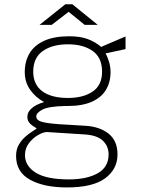

<svg xmlns="http://www.w3.org/2000/svg" viewBox="-20 -692 656 884"><path d="M288 171Q182.5 171 118.2 135.5Q54 100 54 26Q54 -3.5 66.2 -25Q78.5 -46.5 95.8 -61.8Q113 -77 128.2 -86.5Q143.5 -96 149 -101Q139.5 -107 129.5 -113.5Q119.5 -120 112.8 -129.8Q106 -139.5 106 -155Q106 -176 125.8 -193.5Q145.5 -211 183 -222Q143 -244 118.5 -279Q94 -314 94 -360Q94 -409.5 116.2 -446.8Q138.5 -484 184 -504.5Q229.5 -525 299 -525Q347 -525 381.5 -513Q416 -501 446 -476Q451 -478.5 466.8 -485.2Q482.5 -492 502 -500.2Q521.5 -508.5 537.2 -515.2Q553 -522 558 -524V-466L466 -446Q476.5 -427.5 482.8 -405Q489 -382.5 489 -360Q489 -313.5 467.8 -278.2Q446.5 -243 402.8 -223.5Q359 -204 292 -204Q289 -204 286.5 -204Q284 -204 281 -204Q204 -202.5 175.5 -187.5Q147 -172.5 147 -156Q147 -139.5 169.5 -132Q192 -124.5 254 -120Q276.5 -118.5 305.5 -117Q334.5 -115.5 371 -113Q438.5 -109.5 479.8 -76.8Q521 -44 521 19Q521 87 464 129Q407 171 288 171ZM297 134Q379.5 134 429.8 105.8Q480 77.5 480 19Q480 -19.5 453.2 -44.5Q426.5 -69.5 370 -73L198 -84Q182.5 -85 158 -71.8Q133.5 -58.5 114.2 -34.2Q95 -10 95 22Q95 72 144.5 103Q194 134 297 134ZM293 -241Q363.5 -241 406.8 -270.5Q450 -300 450 -362Q450 -426.5 406.8 -457.2Q363.5 -488 293 -488Q221 -488 177 -457Q133 -426 133 -362Q133 -303 174.5 -272Q216 -241 293 -241ZM162 -577.5 281 -672.5H313L430 -577.5H370L296 -637.5L218 -577.5Z"/></svg>

Font: Public Sans Thin Thin
Style: Regular
Weight: 250
Version: Version 2.001